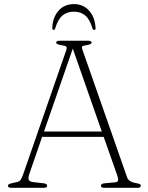

<svg xmlns="http://www.w3.org/2000/svg" viewBox="-20 -894 706 914"><path d="M204.5 -10Q204.5 0 189 0H33.5Q17.5 0 17.5 -10Q17.5 -17.5 35 -21.5L59.5 -27Q73 -30 78.5 -38.2Q84 -46.5 91.5 -67.5L295.5 -655.5Q299.5 -667.5 295.5 -671.8Q291.5 -676 275 -678.5Q247.5 -682.5 247.5 -690.5Q247.5 -700 263.5 -700H400.5Q416 -700 416 -691Q416 -682.5 389 -678.5Q375 -676.5 371.5 -673Q368 -669.5 371.5 -660L585 -50Q592.5 -27.5 629.5 -22Q641.5 -20 646 -17.2Q650.5 -14.5 650.5 -10Q650.5 0 634.5 0H476Q460.5 0 460.5 -10Q460.5 -20 478 -21.5L527.5 -26Q540 -27 542 -34.8Q544 -42.5 538 -59.5L473.5 -242.5H180.5L120.5 -68.5Q113 -48 116.8 -38.5Q120.5 -29 138.5 -27L187.5 -21.5Q204.5 -19.5 204.5 -10ZM189.5 -268H464.5L326.5 -662.5ZM332 -838.5Q299 -838.5 277 -819.8Q255 -801 243 -759.5Q240.5 -751.5 235.5 -751.5Q229 -751.5 229 -760.5Q230.5 -810.5 258.2 -842.5Q286 -874.5 332 -874.5Q377 -874.5 404.8 -842.5Q432.5 -810.5 435 -760.5Q435 -751.5 428 -751.5Q422.5 -751.5 420 -759.5Q408 -801 386.2 -819.8Q364.5 -838.5 332 -838.5Z"/></svg>

Font: Fraunces 9pt S050 Thin
Style: Regular
Weight: 100
Version: Version 1.000; ttfautohint (v1.8.3)